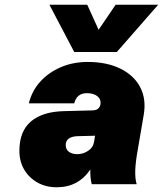

<svg xmlns="http://www.w3.org/2000/svg" viewBox="-20 -779 689 812"><path d="M474 -559H294L189 -759H349L397 -653L469 -759H649ZM563 -148Q553 -93 552 -58Q551 -23 558 0H368Q361 -26 362 -62Q311 13 220 13Q174 13 138.5 -7Q103 -27 82.5 -61.5Q62 -96 62 -141Q62 -224 111 -265.5Q160 -307 251 -309L367 -312Q385 -312 393 -318Q401 -324 404 -334L405 -339Q408 -359 392 -372Q376 -385 347 -385Q305 -385 294 -342H102Q115 -395 150.5 -434Q186 -473 237.5 -495Q289 -517 351 -517Q432 -517 489.5 -488.5Q547 -460 573 -410Q599 -360 588 -294ZM258 -165Q258 -147 271.5 -137Q285 -127 307 -127Q331 -127 352.5 -141Q374 -155 378 -180L382 -205L306 -203Q284 -202 271 -193Q258 -184 258 -165Z"/></svg>

Font: Overused Grotesk Black
Style: Italic
Weight: 900
Italic angle: -10°
Version: Version 0.003